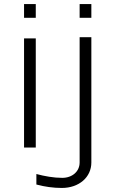

<svg xmlns="http://www.w3.org/2000/svg" viewBox="-20 -730 573 950"><path d="M374 -642H432V-710H374ZM160 131V183C201 194 244 200 286 200C370.7 200 432 147.1 432 74V-546H374V74C374 118.1 337.9 150 288 150C246 150 201 142 160 131ZM99 -642H157V-710H99ZM99 0H157V-540H99Z"/></svg>

Font: Resamitz
Style: Regular
Weight: 500
Designer: gluk
Foundry: gluk
Version: Version 0.047